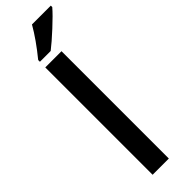

<svg xmlns="http://www.w3.org/2000/svg" viewBox="-320 -960 961 961"><g transform="rotate(-45 160.0 -479.5)"><path d="M196.8 0H82V-759.8H196.8ZM320.3 -959V-948.7Q294.9 -918.9 244.1 -872.1Q193.4 -825.2 159.2 -798.8H83V-811Q147.9 -890.6 187 -959Z"/></g></svg>

Font: OpenSans-Semibold
Style: Regular
Weight: 600
Foundry: Ascender Corporation
Version: Version 1.10